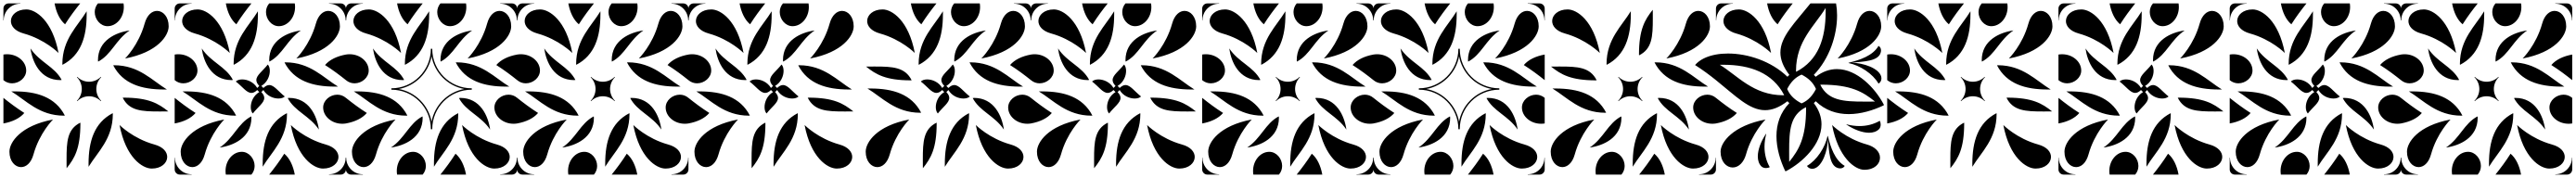

<svg xmlns="http://www.w3.org/2000/svg" viewBox="-20 -1020 15040 1040"><path d="M678.2 -289.5C714.2 -99.5 811.6 -35.1 866.2 -35.1C922.5 -35.1 956.4 -68.1 956.4 -103C956.4 -131.5 933.8 -161.3 882.2 -175.5C756.5 -210.2 678.2 -289.5 678.2 -289.5ZM641.2 -638.3C697.4 -529.7 806.6 -497.5 935.4 -497.1C942.1 -497.1 947.8 -497.1 954.5 -497.2C868.5 -549.4 791.7 -638.5 647.1 -638.8ZM696.6 -449C734.5 -372.4 807.8 -368.7 910.6 -368.7C921.3 -368.7 932.4 -368.8 943.7 -368.8C950.1 -368.8 956.4 -368.8 962.9 -369C904.5 -415.9 847 -449.2 702.4 -449.5ZM497.1 -64.6C497.1 -57.9 497.1 -52.2 497.2 -45.5C549.4 -131.5 638.5 -208.3 638.8 -352.9L638.3 -358.8C529.7 -302.6 497.5 -193.4 497.1 -64.6ZM368.7 -89.4C368.7 -78.7 368.8 -67.6 368.8 -56.3C368.8 -49.9 368.8 -43.6 369 -37.1C415.9 -95.5 449.2 -153 449.5 -297.6L449 -303.4C372.4 -265.5 368.7 -192.2 368.7 -89.4ZM552 -668 553 -660C631 -700.8 656 -788 737 -842C658 -831 552 -785 552 -668ZM533.2 -949.5C533.2 -907.3 566.2 -867 608 -867C660 -867 703 -917.4 703 -978.5C703 -985.6 702.5 -992.7 701.3 -1000H551.8C538.8 -984.7 533.2 -966.9 533.2 -949.5ZM344.2 -647.1 344.7 -641.2C453.3 -697.4 486 -806 486 -935V-954C434 -868 344.5 -791.7 344.2 -647.1ZM298.7 -1000C308.2 -947.8 328.7 -904.5 360 -878C388.6 -923.3 418.9 -963.4 448.2 -1000ZM158 -737C169 -658 215 -552 332 -552L340 -553C299.2 -631 212 -656 158 -737ZM0 -551.8C15.4 -538.8 33.1 -533.2 50.5 -533.2C92.7 -533.2 133 -566.2 133 -608C133 -660 82.6 -703.1 21.5 -703.1C14.4 -703.1 7.3 -702.5 0 -701.3ZM46 -486C132 -434 208.3 -344.5 352.9 -344.2L358.8 -344.7C302.6 -453.3 194 -486 65 -486ZM0 -298.7C52.2 -308.2 95.5 -328.7 122 -360C76.7 -388.7 36.6 -418.9 0 -448.2ZM43.6 -897C43.6 -868.5 66.2 -838.7 117.8 -824.5C243.4 -789.8 321.8 -710.5 321.8 -710.5C285.8 -900.5 188.4 -964.9 133.8 -964.9C77.5 -964.9 43.6 -931.9 43.6 -897ZM0 -901.3H1.5C1.5 -954.9 45.1 -998.5 98.8 -998.5V-1000H30C13.4 -1000 0 -986.6 0 -970ZM429.1 -431.2 431.2 -429.1C450.2 -448.1 475.1 -457.6 500 -457.6C524.9 -457.6 549.8 -448.1 568.8 -429.1L570.9 -431.2C551.9 -450.2 542.4 -475.1 542.4 -500C542.4 -524.9 551.9 -549.8 570.9 -568.8L568.8 -570.9C549.8 -551.9 524.9 -542.4 500 -542.4C475.1 -542.4 450.2 -551.9 431.2 -570.9L429.1 -568.8C448.1 -549.8 457.6 -524.9 457.6 -500C457.6 -475.1 448.1 -450.2 429.1 -431.2ZM710.5 -678.2C900.5 -714.2 964.9 -811.6 964.9 -866.2C964.9 -922.5 931.9 -956.4 897 -956.4C868.5 -956.4 838.7 -933.7 824.5 -882.2C789.8 -756.5 710.5 -678.2 710.5 -678.2ZM35.1 -133.8C35.1 -77.5 68.1 -43.6 103 -43.6C131.5 -43.6 161.3 -66.2 175.5 -117.7C210.2 -243.4 289.5 -321.7 289.5 -321.7C99.5 -285.7 35.1 -188.4 35.1 -133.8Z M1357 -543.6C1395.6 -514.2 1419.5 -477.1 1448.1 -477.1C1458.5 -477.1 1469.5 -482 1482 -494L1494 -482C1459.4 -461.7 1444.4 -424.1 1444.4 -394.2C1444.4 -378.4 1448.6 -364.8 1456.3 -357C1486.4 -395.5 1523.1 -419.4 1523.1 -447.8C1523.1 -458.3 1518.1 -469.4 1506 -482L1518 -494C1538.3 -459.4 1575.9 -444.4 1605.8 -444.4C1621.6 -444.4 1635.2 -448.6 1643 -456.3C1604.5 -486.4 1580.6 -523.1 1552.2 -523.1C1541.7 -523.1 1530.7 -518.1 1518 -506L1506 -518C1540.6 -538.3 1555.6 -575.9 1555.6 -605.8C1555.6 -621.6 1551.4 -635.2 1543.7 -643C1513.6 -604.5 1476.9 -580.6 1476.9 -552.2C1476.9 -541.7 1481.9 -530.7 1494 -518L1482 -506C1461.7 -540.6 1424.1 -556 1394.2 -556C1378.4 -556 1364.8 -551.7 1357 -543.6ZM1263 -158C1342 -169 1448 -215 1448 -332L1447 -340C1369 -299.2 1344 -212 1263 -158ZM1297 -21.5C1297 -14.5 1297.5 -7.3 1298.7 0H1448.2C1461.2 -15.4 1466.8 -33.1 1466.8 -50.5C1466.8 -92.7 1433.8 -133 1392 -133C1340 -133 1297 -82.6 1297 -21.5ZM1514 -46C1566 -132 1655.5 -208.3 1655.8 -352.9L1655.3 -358.8C1546.7 -302.6 1514 -194 1514 -65ZM1551.8 0H1701.3C1691.8 -52.2 1671.3 -95.5 1640 -122C1611.3 -76.7 1581.1 -36.6 1551.8 0ZM1552 -668 1553 -660C1631 -700.8 1656 -788 1737 -842C1658 -831 1552 -785 1552 -668ZM1533.2 -949.5C1533.2 -907.3 1566.2 -867 1608 -867C1660 -867 1703 -917.4 1703 -978.5C1703 -985.6 1702.5 -992.7 1701.3 -1000H1551.8C1538.8 -984.7 1533.2 -966.9 1533.2 -949.5ZM1344.2 -647.1 1344.7 -641.2C1453.3 -697.4 1486 -806 1486 -935V-954C1434 -868 1344.5 -791.7 1344.2 -647.1ZM1298.7 -1000C1308.2 -947.8 1328.7 -904.5 1360 -878C1388.6 -923.3 1418.9 -963.4 1448.2 -1000ZM1660 -447C1700.8 -369 1788 -344 1842 -263C1831 -342 1785 -448 1668 -448ZM1867 -392C1867 -340 1917.4 -297 1978.5 -297C1985.6 -297 1992.7 -297.5 2000 -298.7V-448.2C1984.7 -461.2 1966.9 -466.8 1949.5 -466.8C1907.3 -466.8 1867 -433.8 1867 -392ZM1641.2 -655.3C1697.4 -546.7 1806 -514 1935 -514H1954C1868 -566 1791.7 -655.5 1647.1 -655.8ZM1878 -640C1923.3 -611.3 1963.4 -581.1 2000 -551.8V-701.3C1947.8 -691.8 1904.5 -671.3 1878 -640ZM1158 -737C1169 -658 1215 -552 1332 -552L1340 -553C1299.2 -631 1212 -656 1158 -737ZM1000 -551.8C1015.4 -538.8 1033.1 -533.2 1050.5 -533.2C1092.7 -533.2 1133 -566.2 1133 -608C1133 -660 1082.6 -703.1 1021.5 -703.1C1014.4 -703.1 1007.3 -702.5 1000 -701.3ZM1046 -486C1132 -434 1208.3 -344.5 1352.9 -344.2L1358.8 -344.7C1302.6 -453.3 1194 -486 1065 -486ZM1000 -298.7C1052.2 -308.2 1095.5 -328.7 1122 -360C1076.7 -388.7 1036.6 -418.9 1000 -448.2ZM1678.2 -289.5C1714.2 -99.5 1811.6 -35.1 1866.2 -35.1C1922.5 -35.1 1956.4 -68.1 1956.4 -103C1956.4 -131.5 1933.8 -161.3 1882.2 -175.5C1756.5 -210.2 1678.2 -289.5 1678.2 -289.5ZM1901.2 0H1970C1986.6 0 2000 -13.4 2000 -30V-98.8H1998.5C1998.5 -45.1 1954.9 -1.5 1901.2 -1.5ZM1710.5 -678.3C1900.5 -714.3 1964.9 -811.6 1964.9 -866.2C1964.9 -922.5 1931.9 -956.4 1897 -956.4C1868.5 -956.4 1838.7 -933.8 1824.5 -882.3C1789.8 -756.6 1710.5 -678.3 1710.5 -678.3ZM1901.2 -998.5C1954.9 -998.5 1998.5 -954.9 1998.5 -901.3H2000V-970C2000 -986.6 1986.6 -1000 1970 -1000H1901.2ZM1043.6 -897C1043.6 -868.5 1066.2 -838.7 1117.8 -824.5C1243.4 -789.8 1321.8 -710.5 1321.8 -710.5C1285.8 -900.5 1188.4 -964.9 1133.8 -964.9C1077.5 -964.9 1043.6 -931.9 1043.6 -897ZM1000 -901.3H1001.5C1001.5 -954.9 1045.1 -998.5 1098.8 -998.5V-1000H1030C1013.4 -1000 1000 -986.6 1000 -970ZM1035.1 -133.8C1035.1 -77.5 1068.1 -43.6 1103 -43.6C1131.5 -43.6 1161.3 -66.3 1175.5 -117.8C1210.2 -243.5 1289.5 -321.8 1289.5 -321.8C1099.5 -285.8 1035.1 -188.4 1035.1 -133.8ZM1000 -30C1000 -13.4 1013.4 0 1030 0H1098.8V-1.5C1045.1 -1.5 1001.5 -45.1 1001.5 -98.8H1000Z M2263 -158C2342 -169 2448 -215 2448 -332L2447 -340C2369 -299.2 2344 -212 2263 -158ZM2297 -21.5C2297 -14.5 2297.5 -7.3 2298.7 0H2448.2C2461.2 -15.4 2466.8 -33.1 2466.8 -50.5C2466.8 -92.7 2433.8 -133 2392 -133C2340 -133 2297 -82.6 2297 -21.5ZM2514 -46C2566 -132 2655.5 -208.3 2655.8 -352.9L2655.3 -358.8C2546.7 -302.6 2514 -194 2514 -65ZM2551.8 0H2701.3C2691.8 -52.2 2671.3 -95.5 2640 -122C2611.3 -76.7 2581.1 -36.6 2551.8 0ZM2552 -668 2553 -660C2631 -700.8 2656 -788 2737 -842C2658 -831 2552 -785 2552 -668ZM2533.2 -949.5C2533.2 -907.3 2566.2 -867 2608 -867C2660 -867 2703 -917.4 2703 -978.5C2703 -985.6 2702.5 -992.7 2701.3 -1000H2551.8C2538.8 -984.7 2533.2 -966.9 2533.2 -949.5ZM2344.2 -647.1 2344.7 -641.2C2453.3 -697.4 2486 -806 2486 -935V-954C2434 -868 2344.5 -791.7 2344.2 -647.1ZM2298.7 -1000C2308.2 -947.8 2328.7 -904.5 2360 -878C2388.6 -923.3 2418.9 -963.4 2448.2 -1000ZM2660 -447C2700.8 -369 2788 -344 2842 -263C2831 -342 2785 -448 2668 -448ZM2867 -392C2867 -340 2917.4 -297 2978.5 -297C2985.6 -297 2992.7 -297.5 3000 -298.7V-448.2C2984.7 -461.2 2966.9 -466.8 2949.5 -466.8C2907.3 -466.8 2867 -433.8 2867 -392ZM2641.2 -655.3C2697.4 -546.7 2806 -514 2935 -514H2954C2868 -566 2791.7 -655.5 2647.1 -655.8ZM2878 -640C2923.3 -611.3 2963.4 -581.1 3000 -551.8V-701.3C2947.8 -691.8 2904.5 -671.3 2878 -640ZM2158 -737C2169 -658 2215 -552 2332 -552L2340 -553C2299.2 -631 2212 -656 2158 -737ZM2000 -551.8C2015.4 -538.8 2033.1 -533.2 2050.5 -533.2C2092.7 -533.2 2133 -566.2 2133 -608C2133 -660 2082.6 -703.1 2021.5 -703.1C2014.4 -703.1 2007.3 -702.5 2000 -701.3ZM2046 -486C2132 -434 2208.3 -344.5 2352.9 -344.2L2358.8 -344.7C2302.6 -453.3 2194 -486 2065 -486ZM2000 -298.7C2052.2 -308.2 2095.5 -328.7 2122 -360C2076.7 -388.7 2036.6 -418.9 2000 -448.2ZM2678.2 -289.5C2714.2 -99.5 2811.6 -35.1 2866.2 -35.1C2922.5 -35.1 2956.4 -68.1 2956.4 -103C2956.4 -131.5 2933.8 -161.3 2882.2 -175.5C2756.5 -210.2 2678.2 -289.5 2678.2 -289.5ZM2901.2 0H2970C2986.6 0 3000 -13.4 3000 -30V-98.8H2998.5C2998.5 -45.1 2954.9 -1.5 2901.2 -1.5ZM2710.5 -678.3C2900.5 -714.3 2964.9 -811.6 2964.9 -866.2C2964.9 -922.5 2931.9 -956.4 2897 -956.4C2868.5 -956.4 2838.7 -933.8 2824.5 -882.3C2789.8 -756.6 2710.5 -678.3 2710.5 -678.3ZM2901.2 -998.5C2954.9 -998.5 2998.5 -954.9 2998.5 -901.3H3000V-970C3000 -986.6 2986.6 -1000 2970 -1000H2901.2ZM2043.6 -897C2043.6 -868.5 2066.2 -838.7 2117.8 -824.5C2243.4 -789.8 2321.8 -710.5 2321.8 -710.5C2285.8 -900.5 2188.4 -964.9 2133.8 -964.9C2077.5 -964.9 2043.6 -931.9 2043.6 -897ZM2000 -901.3H2001.5C2001.5 -954.9 2045.1 -998.5 2098.8 -998.5V-1000H2030C2013.4 -1000 2000 -986.6 2000 -970ZM2035.1 -133.8C2035.1 -77.5 2068.1 -43.6 2103 -43.6C2131.5 -43.6 2161.3 -66.3 2175.5 -117.8C2210.2 -243.5 2289.5 -321.8 2289.5 -321.8C2099.5 -285.8 2035.1 -188.4 2035.1 -133.8ZM2000 -30C2000 -13.4 2013.4 0 2030 0H2098.8V-1.5C2045.1 -1.5 2001.5 -45.1 2001.5 -98.8H2000ZM2265 -496C2393 -496 2496 -393 2496 -265H2504C2504 -393 2607 -496 2735 -496V-504C2607 -504 2504 -607 2504 -735H2496C2496 -607.5 2392.5 -504 2265 -504ZM2308.8 -500C2405.6 -518 2482 -594.4 2500 -691.2C2517.9 -594.3 2594.3 -517.9 2691.2 -500C2594.3 -482.1 2517.9 -405.7 2500 -308.8C2482.1 -405.7 2405.7 -482.1 2308.8 -500Z M3035.1 -133.8C3035.1 -77.5 3068.1 -43.6 3103 -43.6C3131.5 -43.6 3161.3 -66.3 3175.5 -117.8C3210.2 -243.5 3289.5 -321.8 3289.5 -321.8C3099.5 -285.8 3035.1 -188.4 3035.1 -133.8ZM3000 -30C3000 -13.4 3013.4 0 3030 0H3098.8V-1.5C3045.1 -1.5 3001.5 -45.1 3001.5 -98.8H3000ZM3043.6 -897C3043.6 -868.5 3066.2 -838.7 3117.8 -824.5C3243.4 -789.8 3321.8 -710.5 3321.8 -710.5C3285.8 -900.5 3188.4 -964.9 3133.8 -964.9C3077.5 -964.9 3043.6 -931.9 3043.6 -897ZM3000 -901.3H3001.5C3001.5 -954.9 3045.1 -998.5 3098.8 -998.5V-1000H3030C3013.4 -1000 3000 -986.6 3000 -970ZM3710.5 -678.3C3900.5 -714.3 3964.9 -811.6 3964.9 -866.2C3964.9 -922.5 3931.9 -956.4 3897 -956.4C3868.5 -956.4 3838.7 -933.8 3824.5 -882.3C3789.8 -756.6 3710.5 -678.3 3710.5 -678.3ZM3901.2 -998.5C3954.9 -998.5 3998.5 -954.9 3998.5 -901.3H4000V-970C4000 -986.6 3986.6 -1000 3970 -1000H3901.2ZM3678.2 -289.5C3714.2 -99.5 3811.6 -35.1 3866.2 -35.1C3922.5 -35.1 3956.4 -68.1 3956.4 -103C3956.4 -131.5 3933.8 -161.3 3882.2 -175.5C3756.5 -210.2 3678.2 -289.5 3678.2 -289.5ZM3901.2 0H3970C3986.6 0 4000 -13.4 4000 -30V-98.8H3998.5C3998.5 -45.1 3954.9 -1.5 3901.2 -1.5ZM3158 -737C3169 -658 3215 -552 3332 -552L3340 -553C3299.2 -631 3212 -656 3158 -737ZM3000 -551.8C3015.4 -538.8 3033.1 -533.2 3050.5 -533.2C3092.7 -533.2 3133 -566.2 3133 -608C3133 -660 3082.6 -703.1 3021.5 -703.1C3014.4 -703.1 3007.3 -702.5 3000 -701.3ZM3046 -486C3132 -434 3208.3 -344.5 3352.9 -344.2L3358.8 -344.7C3302.6 -453.3 3194 -486 3065 -486ZM3000 -298.7C3052.2 -308.2 3095.5 -328.7 3122 -360C3076.7 -388.7 3036.6 -418.9 3000 -448.2ZM3660 -447C3700.8 -369 3788 -344 3842 -263C3831 -342 3785 -448 3668 -448ZM3867 -392C3867 -340 3917.4 -297 3978.5 -297C3985.6 -297 3992.7 -297.5 4000 -298.7V-448.2C3984.7 -461.2 3966.9 -466.8 3949.5 -466.8C3907.3 -466.8 3867 -433.8 3867 -392ZM3641.2 -655.3C3697.4 -546.7 3806 -514 3935 -514H3954C3868 -566 3791.7 -655.5 3647.1 -655.8ZM3878 -640C3923.3 -611.4 3963.4 -581.1 4000 -551.8V-701.3C3947.8 -691.8 3904.5 -671.3 3878 -640ZM3552 -668 3553 -660C3631 -700.8 3656 -788 3737 -842C3658 -831 3552 -785 3552 -668ZM3533.2 -949.5C3533.2 -907.3 3566.2 -867 3608 -867C3660 -867 3703 -917.4 3703 -978.5C3703 -985.6 3702.5 -992.7 3701.3 -1000H3551.8C3538.8 -984.7 3533.2 -966.9 3533.2 -949.5ZM3344.2 -647.1 3344.7 -641.2C3453.3 -697.4 3486 -806 3486 -935V-954C3434 -868 3344.5 -791.7 3344.2 -647.1ZM3298.7 -1000C3308.2 -947.8 3328.7 -904.5 3360 -878C3388.6 -923.3 3418.9 -963.4 3448.2 -1000ZM3263 -158C3342 -169 3448 -215 3448 -332L3447 -340C3369 -299.2 3344 -212 3263 -158ZM3297 -21.5C3297 -14.5 3297.5 -7.3 3298.7 0H3448.2C3461.2 -15.4 3466.8 -33.1 3466.8 -50.5C3466.8 -92.7 3433.8 -133 3392 -133C3340 -133 3297 -82.6 3297 -21.5ZM3514 -46C3566 -132 3655.5 -208.3 3655.8 -352.9L3655.3 -358.8C3546.7 -302.6 3514 -194 3514 -65ZM3551.8 0H3701.3C3691.8 -52.2 3671.3 -95.5 3640 -122C3611.3 -76.7 3581.1 -36.6 3551.8 0ZM3429.1 -431.2 3431.2 -429.1C3450.2 -448.1 3475.1 -457.6 3500 -457.6C3524.9 -457.6 3549.8 -448.1 3568.8 -429.1L3570.9 -431.2C3551.9 -450.2 3542.4 -475.1 3542.4 -500C3542.4 -524.9 3551.9 -549.8 3570.9 -568.8L3568.8 -570.9C3549.8 -551.9 3524.9 -542.4 3500 -542.4C3475.1 -542.4 3450.2 -551.9 3431.2 -570.9L3429.1 -568.8C3448.1 -549.8 3457.6 -524.9 3457.6 -500C3457.6 -475.1 3448.1 -450.2 3429.1 -431.2Z M4035.1 -133.8C4035.1 -77.5 4068.1 -43.6 4103 -43.6C4131.5 -43.6 4161.3 -66.3 4175.5 -117.8C4210.2 -243.5 4289.5 -321.8 4289.5 -321.8C4099.5 -285.8 4035.1 -188.4 4035.1 -133.8ZM4710.5 -678.3C4900.5 -714.3 4964.9 -811.6 4964.9 -866.2C4964.9 -922.5 4931.9 -956.4 4897 -956.4C4868.5 -956.4 4838.7 -933.8 4824.5 -882.3C4789.8 -756.6 4710.5 -678.3 4710.5 -678.3ZM4357 -543.6C4395.6 -514.2 4419.5 -477.1 4448.1 -477.1C4458.5 -477.1 4469.5 -482 4482 -494L4494 -482C4459.4 -461.7 4444.4 -424.1 4444.4 -394.2C4444.4 -378.4 4448.6 -364.8 4456.3 -357C4486.4 -395.5 4523.1 -419.4 4523.1 -447.8C4523.1 -458.3 4518.1 -469.4 4506 -482L4518 -494C4538.3 -459.4 4575.9 -444.4 4605.8 -444.4C4621.6 -444.4 4635.2 -448.6 4643 -456.3C4604.6 -486.4 4580.6 -523.1 4552.2 -523.1C4541.7 -523.1 4530.7 -518.1 4518 -506L4506 -518C4540.6 -538.3 4555.6 -575.9 4555.6 -605.8C4555.6 -621.6 4551.4 -635.2 4543.7 -643C4513.6 -604.6 4476.9 -580.6 4476.9 -552.2C4476.9 -541.7 4481.9 -530.7 4494 -518L4482 -506C4461.7 -540.6 4424.1 -556 4394.3 -556C4378.4 -556 4364.8 -551.7 4357 -543.6ZM4043.6 -897C4043.6 -868.5 4066.3 -838.7 4117.8 -824.5C4243.5 -789.8 4321.8 -710.5 4321.8 -710.5C4285.8 -900.5 4188.4 -964.9 4133.8 -964.9C4077.5 -964.9 4043.6 -931.9 4043.6 -897ZM4000 -901.3H4001.5C4001.5 -954.9 4045.1 -998.5 4098.8 -998.5V-1000H4030C4013.4 -1000 4000 -986.6 4000 -970ZM4158 -737C4169 -658 4215 -552 4332 -552L4340 -553C4299.2 -631 4212 -656 4158 -737ZM4000 -551.8C4015.4 -538.8 4033.1 -533.2 4050.5 -533.2C4092.7 -533.2 4133 -566.2 4133 -608C4133 -660 4082.6 -703.1 4021.5 -703.1C4014.5 -703.1 4007.3 -702.5 4000 -701.3ZM4046 -486C4132 -434 4208.3 -344.5 4352.9 -344.2L4358.8 -344.7C4302.6 -453.3 4194 -486 4065 -486ZM4000 -298.7C4052.2 -308.2 4095.5 -328.7 4122 -360C4076.7 -388.7 4036.6 -418.9 4000 -448.2ZM4552 -668 4553 -660C4631 -700.8 4656 -788 4737 -842C4658 -831 4552 -785 4552 -668ZM4533.2 -949.5C4533.2 -907.3 4566.2 -867 4608 -867C4660 -867 4703.1 -917.4 4703.1 -978.5C4703.1 -985.6 4702.5 -992.7 4701.3 -1000H4551.8C4538.8 -984.7 4533.2 -966.9 4533.2 -949.5ZM4344.2 -647.1 4344.7 -641.2C4453.3 -697.4 4486 -806 4486 -935V-954C4434 -868 4344.5 -791.7 4344.2 -647.1ZM4298.7 -1000C4308.2 -947.8 4328.7 -904.5 4360 -878C4388.7 -923.3 4418.9 -963.4 4448.2 -1000ZM4497.1 -64.6C4497.1 -57.9 4497.1 -52.2 4497.2 -45.5C4549.4 -131.5 4638.5 -208.3 4638.8 -352.9L4638.3 -358.8C4529.7 -302.6 4497.5 -193.4 4497.1 -64.6ZM4368.7 -89.4C4368.7 -78.7 4368.8 -67.6 4368.8 -56.3C4368.8 -49.9 4368.8 -43.6 4369 -37.1C4415.9 -95.5 4449.2 -153 4449.5 -297.6L4449 -303.4C4372.4 -265.5 4368.7 -192.2 4368.7 -89.4ZM4641.2 -638.3C4697.4 -529.7 4806.6 -497.5 4935.4 -497.1C4942.1 -497.1 4947.8 -497.1 4954.5 -497.2C4868.5 -549.4 4791.7 -638.5 4647.1 -638.8ZM4696.6 -449C4734.6 -372.4 4807.8 -368.7 4910.6 -368.7C4921.3 -368.7 4932.4 -368.8 4943.7 -368.8C4950.1 -368.8 4956.4 -368.8 4962.9 -369C4904.5 -415.9 4847 -449.2 4702.4 -449.5ZM4678.3 -289.5C4714.3 -99.5 4811.6 -35.1 4866.2 -35.1C4922.5 -35.1 4956.4 -68.1 4956.4 -103C4956.4 -131.5 4933.8 -161.3 4882.3 -175.5C4756.6 -210.2 4678.3 -289.5 4678.3 -289.5Z M5043.6 -897C5043.6 -868.5 5066.2 -838.7 5117.8 -824.5C5243.4 -789.8 5321.8 -710.5 5321.8 -710.5C5285.8 -900.5 5188.4 -964.9 5133.8 -964.9C5077.5 -964.9 5043.6 -931.9 5043.6 -897ZM5678.2 -289.5C5714.2 -99.5 5811.6 -35.1 5866.2 -35.1C5922.5 -35.1 5956.4 -68.1 5956.4 -103C5956.4 -131.5 5933.8 -161.3 5882.2 -175.5C5756.5 -210.2 5678.2 -289.5 5678.2 -289.5ZM5357 -543.6C5395.6 -514.2 5419.5 -477.1 5448.1 -477.1C5458.5 -477.1 5469.5 -482 5482 -494L5494 -482C5459.4 -461.7 5444.4 -424.1 5444.4 -394.2C5444.4 -378.4 5448.6 -364.8 5456.3 -357C5486.4 -395.5 5523.1 -419.4 5523.1 -447.8C5523.1 -458.3 5518.1 -469.4 5506 -482L5518 -494C5538.3 -459.4 5575.9 -444.4 5605.8 -444.4C5621.6 -444.4 5635.2 -448.6 5643 -456.3C5604.5 -486.4 5580.6 -523.1 5552.2 -523.1C5541.7 -523.1 5530.7 -518.1 5518 -506L5506 -518C5540.6 -538.3 5555.6 -575.9 5555.6 -605.8C5555.6 -621.6 5551.4 -635.2 5543.7 -643C5513.6 -604.6 5476.9 -580.6 5476.9 -552.2C5476.9 -541.7 5481.9 -530.7 5494 -518L5482 -506C5461.7 -540.6 5424.1 -556 5394.2 -556C5378.4 -556 5364.8 -551.7 5357 -543.6ZM5710.5 -678.3C5900.5 -714.3 5964.9 -811.6 5964.9 -866.2C5964.9 -922.5 5931.9 -956.4 5897 -956.4C5868.5 -956.4 5838.7 -933.8 5824.5 -882.3C5789.8 -756.6 5710.5 -678.3 5710.5 -678.3ZM5901.2 -998.5C5954.9 -998.5 5998.5 -954.9 5998.5 -901.3H6000V-970C6000 -986.6 5986.6 -1000 5970 -1000H5901.2ZM5660 -447C5700.8 -369 5788 -344 5842 -263C5831 -342 5785 -448 5668 -448ZM5867 -392C5867 -340 5917.4 -297 5978.5 -297C5985.6 -297 5992.7 -297.5 6000 -298.7V-448.2C5984.7 -461.2 5966.9 -466.8 5949.5 -466.8C5907.3 -466.8 5867 -433.8 5867 -392ZM5641.2 -655.3C5697.4 -546.7 5806 -514 5935 -514H5954C5868 -566 5791.7 -655.5 5647.1 -655.8ZM5878 -640C5923.3 -611.4 5963.4 -581.1 6000 -551.8V-701.3C5947.8 -691.8 5904.5 -671.3 5878 -640ZM5552 -668 5553 -660C5631 -700.8 5656 -788 5737 -842C5658 -831 5552 -785 5552 -668ZM5533.2 -949.5C5533.2 -907.3 5566.2 -867 5608 -867C5660 -867 5703 -917.4 5703 -978.5C5703 -985.6 5702.5 -992.7 5701.3 -1000H5551.8C5538.8 -984.7 5533.2 -966.9 5533.2 -949.5ZM5344.2 -647.1 5344.7 -641.2C5453.3 -697.4 5486 -806 5486 -935V-954C5434 -868 5344.5 -791.7 5344.2 -647.1ZM5298.7 -1000C5308.2 -947.8 5328.7 -904.5 5360 -878C5388.6 -923.3 5418.9 -963.4 5448.2 -1000ZM5497.1 -64.6C5497.1 -57.9 5497.1 -52.2 5497.2 -45.5C5549.4 -131.5 5638.5 -208.3 5638.8 -352.9L5638.3 -358.8C5529.7 -302.6 5497.5 -193.4 5497.1 -64.6ZM5368.7 -89.4C5368.7 -78.7 5368.8 -67.6 5368.8 -56.3C5368.8 -49.9 5368.8 -43.6 5369 -37.1C5415.9 -95.5 5449.2 -153 5449.5 -297.6L5449 -303.4C5372.4 -265.5 5368.7 -192.2 5368.7 -89.4ZM5045.5 -502.8C5131.5 -450.6 5208.3 -361.5 5352.9 -361.2L5358.8 -361.7C5302.6 -470.3 5193.4 -502.5 5064.6 -502.9C5057.9 -502.9 5052.2 -502.9 5045.5 -502.8ZM5037.1 -631.1C5095.5 -584.1 5153 -550.8 5297.6 -550.5L5303.4 -551C5265.5 -627.6 5192.2 -631.3 5089.4 -631.3C5078.7 -631.3 5067.6 -631.2 5056.3 -631.2C5049.9 -631.2 5043.6 -631.2 5037.1 -631.1ZM5035.1 -133.8C5035.1 -77.5 5068.1 -43.6 5103 -43.6C5131.5 -43.6 5161.3 -66.3 5175.5 -117.8C5210.2 -243.5 5289.5 -321.8 5289.5 -321.8C5099.5 -285.8 5035.1 -188.4 5035.1 -133.8Z M6035.1 -133.8C6035.1 -77.5 6068.1 -43.6 6103 -43.6C6131.5 -43.6 6161.3 -66.3 6175.5 -117.8C6210.2 -243.5 6289.5 -321.8 6289.5 -321.8C6099.5 -285.8 6035.1 -188.4 6035.1 -133.8ZM6710.5 -678.3C6900.5 -714.3 6964.9 -811.6 6964.9 -866.2C6964.9 -922.5 6931.9 -956.4 6897 -956.4C6868.5 -956.4 6838.7 -933.8 6824.5 -882.3C6789.8 -756.6 6710.5 -678.3 6710.5 -678.3ZM6357 -543.6C6395.6 -514.2 6419.5 -477.1 6448.1 -477.1C6458.5 -477.1 6469.5 -482 6482 -494L6494 -482C6459.4 -461.7 6444.4 -424.1 6444.4 -394.2C6444.4 -378.4 6448.6 -364.8 6456.3 -357C6486.4 -395.5 6523.1 -419.4 6523.1 -447.8C6523.1 -458.3 6518.1 -469.4 6506 -482L6518 -494C6538.3 -459.4 6575.9 -444.4 6605.8 -444.4C6621.6 -444.4 6635.2 -448.6 6643 -456.3C6604.6 -486.4 6580.6 -523.1 6552.2 -523.1C6541.7 -523.1 6530.7 -518.1 6518 -506L6506 -518C6540.6 -538.3 6555.6 -575.9 6555.6 -605.8C6555.6 -621.6 6551.4 -635.2 6543.7 -643C6513.6 -604.6 6476.9 -580.6 6476.9 -552.2C6476.9 -541.7 6481.9 -530.7 6494 -518L6482 -506C6461.7 -540.6 6424.1 -556 6394.3 -556C6378.4 -556 6364.8 -551.7 6357 -543.6ZM6043.6 -897C6043.6 -868.5 6066.3 -838.7 6117.8 -824.5C6243.5 -789.8 6321.8 -710.5 6321.8 -710.5C6285.8 -900.5 6188.4 -964.9 6133.8 -964.9C6077.5 -964.9 6043.6 -931.9 6043.6 -897ZM6000 -901.3H6001.5C6001.5 -954.9 6045.1 -998.5 6098.8 -998.5V-1000H6030C6013.4 -1000 6000 -986.6 6000 -970ZM6158 -737C6169 -658 6215 -552 6332 -552L6340 -553C6299.2 -631 6212 -656 6158 -737ZM6000 -551.8C6015.4 -538.8 6033.1 -533.2 6050.5 -533.2C6092.7 -533.2 6133 -566.2 6133 -608C6133 -660 6082.6 -703.1 6021.5 -703.1C6014.5 -703.1 6007.3 -702.5 6000 -701.3ZM6046 -486C6132 -434 6208.3 -344.5 6352.9 -344.2L6358.8 -344.7C6302.6 -453.3 6194 -486 6065 -486ZM6000 -298.7C6052.2 -308.2 6095.5 -328.7 6122 -360C6076.7 -388.7 6036.6 -418.9 6000 -448.2ZM6552 -668 6553 -660C6631 -700.8 6656 -788 6737 -842C6658 -831 6552 -785 6552 -668ZM6533.2 -949.5C6533.2 -907.3 6566.2 -867 6608 -867C6660 -867 6703.1 -917.4 6703.1 -978.5C6703.1 -985.6 6702.5 -992.7 6701.3 -1000H6551.8C6538.8 -984.7 6533.2 -966.9 6533.2 -949.5ZM6344.2 -647.1 6344.7 -641.2C6453.3 -697.4 6486 -806 6486 -935V-954C6434 -868 6344.5 -791.7 6344.2 -647.1ZM6298.7 -1000C6308.2 -947.8 6328.7 -904.5 6360 -878C6388.7 -923.3 6418.9 -963.4 6448.2 -1000ZM6497.1 -64.6C6497.1 -57.9 6497.1 -52.2 6497.2 -45.5C6549.4 -131.5 6638.5 -208.3 6638.8 -352.9L6638.3 -358.8C6529.7 -302.6 6497.5 -193.4 6497.1 -64.6ZM6368.7 -89.4C6368.7 -78.7 6368.8 -67.6 6368.8 -56.3C6368.8 -49.9 6368.8 -43.6 6369 -37.1C6415.9 -95.5 6449.2 -153 6449.5 -297.6L6449 -303.4C6372.4 -265.5 6368.7 -192.2 6368.7 -89.4ZM6641.2 -638.3C6697.4 -529.7 6806.6 -497.5 6935.4 -497.1C6942.1 -497.1 6947.8 -497.1 6954.5 -497.2C6868.5 -549.4 6791.7 -638.5 6647.1 -638.8ZM6696.6 -449C6734.6 -372.4 6807.8 -368.7 6910.6 -368.7C6921.3 -368.7 6932.4 -368.8 6943.7 -368.8C6950.1 -368.8 6956.4 -368.8 6962.9 -369C6904.5 -415.9 6847 -449.2 6702.4 -449.5ZM6678.3 -289.5C6714.3 -99.5 6811.6 -35.1 6866.2 -35.1C6922.5 -35.1 6956.4 -68.1 6956.4 -103C6956.4 -131.5 6933.8 -161.3 6882.3 -175.5C6756.6 -210.2 6678.3 -289.5 6678.3 -289.5Z M7035.1 -133.8C7035.1 -77.5 7068.1 -43.6 7103 -43.6C7131.5 -43.6 7161.3 -66.3 7175.5 -117.8C7210.2 -243.5 7289.5 -321.8 7289.5 -321.8C7099.5 -285.8 7035.1 -188.4 7035.1 -133.8ZM7000 -30C7000 -13.4 7013.4 0 7030 0H7098.8V-1.5C7045.1 -1.5 7001.5 -45.1 7001.5 -98.8H7000ZM7043.6 -897C7043.6 -868.5 7066.2 -838.7 7117.8 -824.5C7243.4 -789.8 7321.8 -710.5 7321.8 -710.5C7285.8 -900.5 7188.4 -964.9 7133.8 -964.9C7077.5 -964.9 7043.6 -931.9 7043.6 -897ZM7000 -901.3H7001.5C7001.5 -954.9 7045.1 -998.5 7098.8 -998.5V-1000H7030C7013.4 -1000 7000 -986.6 7000 -970ZM7710.5 -678.3C7900.5 -714.3 7964.9 -811.6 7964.9 -866.2C7964.9 -922.5 7931.9 -956.4 7897 -956.4C7868.5 -956.4 7838.7 -933.8 7824.5 -882.3C7789.8 -756.6 7710.5 -678.3 7710.5 -678.3ZM7901.2 -998.5C7954.9 -998.5 7998.5 -954.9 7998.5 -901.3H8000V-970C8000 -986.6 7986.6 -1000 7970 -1000H7901.2ZM7678.2 -289.5C7714.2 -99.5 7811.6 -35.1 7866.2 -35.1C7922.5 -35.1 7956.4 -68.1 7956.4 -103C7956.4 -131.5 7933.8 -161.3 7882.2 -175.5C7756.5 -210.2 7678.2 -289.5 7678.2 -289.5ZM7901.2 0H7970C7986.6 0 8000 -13.4 8000 -30V-98.8H7998.5C7998.5 -45.1 7954.9 -1.5 7901.2 -1.5ZM7158 -737C7169 -658 7215 -552 7332 -552L7340 -553C7299.2 -631 7212 -656 7158 -737ZM7000 -551.8C7015.4 -538.8 7033.1 -533.2 7050.5 -533.2C7092.7 -533.2 7133 -566.2 7133 -608C7133 -660 7082.6 -703.1 7021.5 -703.1C7014.4 -703.1 7007.3 -702.5 7000 -701.3ZM7046 -486C7132 -434 7208.3 -344.5 7352.9 -344.2L7358.8 -344.7C7302.6 -453.3 7194 -486 7065 -486ZM7000 -298.7C7052.2 -308.2 7095.5 -328.7 7122 -360C7076.7 -388.7 7036.6 -418.9 7000 -448.2ZM7660 -447C7700.8 -369 7788 -344 7842 -263C7831 -342 7785 -448 7668 -448ZM7867 -392C7867 -340 7917.4 -297 7978.5 -297C7985.6 -297 7992.7 -297.5 8000 -298.7V-448.2C7984.7 -461.2 7966.9 -466.8 7949.5 -466.8C7907.3 -466.8 7867 -433.8 7867 -392ZM7641.2 -655.3C7697.4 -546.7 7806 -514 7935 -514H7954C7868 -566 7791.7 -655.5 7647.1 -655.8ZM7878 -640C7923.3 -611.4 7963.4 -581.1 8000 -551.8V-701.3C7947.8 -691.8 7904.5 -671.3 7878 -640ZM7552 -668 7553 -660C7631 -700.8 7656 -788 7737 -842C7658 -831 7552 -785 7552 -668ZM7533.2 -949.5C7533.2 -907.3 7566.2 -867 7608 -867C7660 -867 7703 -917.4 7703 -978.5C7703 -985.6 7702.5 -992.7 7701.3 -1000H7551.8C7538.8 -984.7 7533.2 -966.9 7533.2 -949.5ZM7344.2 -647.1 7344.7 -641.2C7453.3 -697.4 7486 -806 7486 -935V-954C7434 -868 7344.5 -791.7 7344.2 -647.1ZM7298.7 -1000C7308.2 -947.8 7328.7 -904.5 7360 -878C7388.6 -923.3 7418.9 -963.4 7448.2 -1000ZM7263 -158C7342 -169 7448 -215 7448 -332L7447 -340C7369 -299.2 7344 -212 7263 -158ZM7297 -21.5C7297 -14.5 7297.5 -7.3 7298.7 0H7448.2C7461.2 -15.4 7466.8 -33.1 7466.8 -50.5C7466.8 -92.7 7433.8 -133 7392 -133C7340 -133 7297 -82.6 7297 -21.5ZM7514 -46C7566 -132 7655.5 -208.3 7655.8 -352.9L7655.3 -358.8C7546.7 -302.6 7514 -194 7514 -65ZM7551.8 0H7701.3C7691.8 -52.2 7671.3 -95.5 7640 -122C7611.3 -76.7 7581.1 -36.6 7551.8 0ZM7429.1 -431.2 7431.2 -429.1C7450.2 -448.1 7475.1 -457.6 7500 -457.6C7524.9 -457.6 7549.8 -448.1 7568.8 -429.1L7570.9 -431.2C7551.9 -450.2 7542.4 -475.1 7542.4 -500C7542.4 -524.9 7551.9 -549.8 7570.9 -568.8L7568.8 -570.9C7549.8 -551.9 7524.9 -542.4 7500 -542.4C7475.1 -542.4 7450.2 -551.9 7431.2 -570.9L7429.1 -568.8C7448.1 -549.8 7457.6 -524.9 7457.6 -500C7457.6 -475.1 7448.1 -450.2 7429.1 -431.2Z M8263 -158C8342 -169 8448 -215 8448 -332L8447 -340C8369 -299.2 8344 -212 8263 -158ZM8297 -21.5C8297 -14.5 8297.5 -7.3 8298.7 0H8448.2C8461.2 -15.4 8466.8 -33.1 8466.8 -50.5C8466.8 -92.7 8433.8 -133 8392 -133C8340 -133 8297 -82.6 8297 -21.5ZM8514 -46C8566 -132 8655.5 -208.3 8655.8 -352.9L8655.3 -358.8C8546.7 -302.6 8514 -194 8514 -65ZM8551.8 0H8701.3C8691.8 -52.2 8671.3 -95.5 8640 -122C8611.3 -76.7 8581.1 -36.6 8551.8 0ZM8552 -668 8553 -660C8631 -700.8 8656 -788 8737 -842C8658 -831 8552 -785 8552 -668ZM8533.2 -949.5C8533.2 -907.3 8566.2 -867 8608 -867C8660 -867 8703 -917.4 8703 -978.5C8703 -985.6 8702.5 -992.7 8701.3 -1000H8551.8C8538.8 -984.7 8533.2 -966.9 8533.2 -949.5ZM8344.2 -647.1 8344.7 -641.2C8453.3 -697.4 8486 -806 8486 -935V-954C8434 -868 8344.5 -791.7 8344.2 -647.1ZM8298.7 -1000C8308.2 -947.8 8328.7 -904.5 8360 -878C8388.6 -923.3 8418.9 -963.4 8448.2 -1000ZM8660 -447C8700.8 -369 8788 -344 8842 -263C8831 -342 8785 -448 8668 -448ZM8867 -392C8867 -340 8917.4 -297 8978.5 -297C8985.6 -297 8992.7 -297.5 9000 -298.7V-448.2C8984.7 -461.2 8966.9 -466.8 8949.5 -466.8C8907.3 -466.8 8867 -433.8 8867 -392ZM8641.2 -655.3C8697.4 -546.7 8806 -514 8935 -514H8954C8868 -566 8791.7 -655.5 8647.1 -655.8ZM8878 -640C8923.3 -611.3 8963.4 -581.1 9000 -551.8V-701.3C8947.8 -691.8 8904.5 -671.3 8878 -640ZM8158 -737C8169 -658 8215 -552 8332 -552L8340 -553C8299.2 -631 8212 -656 8158 -737ZM8000 -551.8C8015.4 -538.8 8033.1 -533.2 8050.5 -533.2C8092.7 -533.2 8133 -566.2 8133 -608C8133 -660 8082.6 -703.1 8021.5 -703.1C8014.4 -703.1 8007.3 -702.5 8000 -701.3ZM8046 -486C8132 -434 8208.3 -344.5 8352.9 -344.2L8358.8 -344.7C8302.6 -453.3 8194 -486 8065 -486ZM8000 -298.7C8052.2 -308.2 8095.5 -328.7 8122 -360C8076.7 -388.7 8036.6 -418.9 8000 -448.2ZM8678.2 -289.5C8714.2 -99.5 8811.6 -35.1 8866.2 -35.1C8922.5 -35.1 8956.4 -68.1 8956.4 -103C8956.4 -131.5 8933.8 -161.3 8882.2 -175.5C8756.5 -210.2 8678.2 -289.5 8678.2 -289.5ZM8901.2 0H8970C8986.6 0 9000 -13.4 9000 -30V-98.8H8998.5C8998.5 -45.1 8954.9 -1.5 8901.2 -1.5ZM8710.5 -678.3C8900.5 -714.3 8964.9 -811.6 8964.9 -866.2C8964.9 -922.5 8931.9 -956.4 8897 -956.4C8868.5 -956.4 8838.7 -933.8 8824.5 -882.3C8789.8 -756.6 8710.5 -678.3 8710.5 -678.3ZM8901.2 -998.5C8954.9 -998.5 8998.5 -954.9 8998.5 -901.3H9000V-970C9000 -986.6 8986.6 -1000 8970 -1000H8901.2ZM8043.6 -897C8043.6 -868.5 8066.2 -838.7 8117.8 -824.5C8243.4 -789.8 8321.8 -710.5 8321.8 -710.5C8285.8 -900.5 8188.4 -964.9 8133.8 -964.9C8077.5 -964.9 8043.6 -931.9 8043.6 -897ZM8000 -901.3H8001.5C8001.5 -954.9 8045.1 -998.5 8098.8 -998.5V-1000H8030C8013.4 -1000 8000 -986.6 8000 -970ZM8035.1 -133.8C8035.1 -77.5 8068.1 -43.6 8103 -43.6C8131.5 -43.6 8161.3 -66.3 8175.5 -117.8C8210.2 -243.5 8289.5 -321.8 8289.5 -321.8C8099.5 -285.8 8035.1 -188.4 8035.1 -133.8ZM8000 -30C8000 -13.4 8013.4 0 8030 0H8098.8V-1.5C8045.1 -1.5 8001.5 -45.1 8001.5 -98.8H8000ZM8265 -496C8393 -496 8496 -393 8496 -265H8504C8504 -393 8607 -496 8735 -496V-504C8607 -504 8504 -607 8504 -735H8496C8496 -607.5 8392.5 -504 8265 -504ZM8308.8 -500C8405.6 -518 8482 -594.4 8500 -691.2C8517.9 -594.3 8594.3 -517.9 8691.2 -500C8594.3 -482.1 8517.9 -405.7 8500 -308.8C8482.1 -405.7 8405.7 -482.1 8308.8 -500Z M9361.2 -647.1 9361.7 -641.2C9470.3 -697.4 9502.5 -806.6 9502.9 -935.4C9502.9 -942.1 9502.9 -947.8 9502.8 -954.5C9450.6 -868.5 9361.5 -791.7 9361.2 -647.1ZM9550.5 -702.4 9551 -696.6C9627.6 -734.5 9631.3 -807.8 9631.3 -910.6C9631.3 -921.3 9631.2 -932.4 9631.2 -943.7C9631.2 -950.1 9631.2 -956.4 9631 -962.9C9584.1 -904.5 9550.8 -847 9550.5 -702.4ZM9045.5 -502.8C9131.5 -450.6 9208.3 -361.5 9352.9 -361.2L9358.8 -361.7C9302.6 -470.3 9193.4 -502.5 9064.6 -502.9C9057.9 -502.9 9052.2 -502.9 9045.5 -502.8ZM9037.1 -631C9095.5 -584.1 9153 -550.8 9297.6 -550.5L9303.4 -551C9265.5 -627.6 9192.2 -631.3 9089.4 -631.3C9078.7 -631.3 9067.6 -631.2 9056.3 -631.2C9049.9 -631.2 9043.6 -631.2 9037.1 -631ZM9043.6 -897C9043.6 -868.5 9066.2 -838.7 9117.8 -824.5C9243.4 -789.8 9321.8 -710.5 9321.8 -710.5C9285.8 -900.5 9188.4 -964.9 9133.8 -964.9C9077.5 -964.9 9043.6 -931.9 9043.6 -897ZM9678.2 -289.5C9714.2 -99.5 9811.6 -35.1 9866.2 -35.1C9922.5 -35.1 9956.4 -68.1 9956.4 -103C9956.4 -131.5 9933.8 -161.3 9882.2 -175.5C9756.5 -210.2 9678.2 -289.5 9678.2 -289.5ZM9901.2 0H9970C9986.6 0 10000 -13.4 10000 -30V-98.8H9998.5C9998.5 -45.1 9954.9 -1.5 9901.2 -1.5ZM9660 -447C9700.8 -369 9788 -344 9842 -263C9831 -342 9785 -448 9668 -448ZM9867 -392C9867 -340 9917.4 -297 9978.5 -297C9985.6 -297 9992.7 -297.5 10000 -298.7V-448.2C9984.7 -461.2 9966.9 -466.8 9949.5 -466.8C9907.3 -466.8 9867 -433.8 9867 -392ZM9641.2 -655.3C9697.4 -546.7 9806 -514 9935 -514H9954C9868 -566 9791.7 -655.5 9647.1 -655.8ZM9878 -640C9923.3 -611.4 9963.4 -581.1 10000 -551.8V-701.3C9947.8 -691.8 9904.5 -671.3 9878 -640ZM9035.1 -133.8C9035.1 -77.5 9068.1 -43.6 9103 -43.6C9131.5 -43.6 9161.3 -66.3 9175.5 -117.8C9210.2 -243.5 9289.5 -321.8 9289.5 -321.8C9099.5 -285.8 9035.1 -188.4 9035.1 -133.8ZM9710.5 -678.3C9900.5 -714.3 9964.9 -811.6 9964.9 -866.2C9964.9 -922.5 9931.9 -956.4 9897 -956.4C9868.5 -956.4 9838.7 -933.8 9824.5 -882.3C9789.8 -756.6 9710.5 -678.3 9710.5 -678.3ZM9263 -158C9342 -169 9448 -215 9448 -332L9447 -340C9369 -299.2 9344 -212 9263 -158ZM9297 -21.5C9297 -14.5 9297.5 -7.3 9298.7 0H9448.2C9461.2 -15.4 9466.8 -33.1 9466.8 -50.5C9466.8 -92.7 9433.8 -133 9392 -133C9340 -133 9297 -82.6 9297 -21.5ZM9514 -46C9566 -132 9655.5 -208.3 9655.8 -352.9L9655.3 -358.8C9546.7 -302.6 9514 -194 9514 -65ZM9551.8 0H9701.3C9691.8 -52.2 9671.3 -95.5 9640 -122C9611.4 -76.7 9581.1 -36.6 9551.8 0ZM9429.1 -431.2 9431.2 -429.1C9450.2 -448.1 9475.1 -457.6 9500 -457.6C9524.9 -457.6 9549.8 -448.1 9568.8 -429.1L9570.9 -431.2C9551.9 -450.2 9542.4 -475.1 9542.4 -500C9542.4 -524.9 9551.9 -549.8 9570.9 -568.8L9568.8 -570.9C9549.8 -551.9 9524.9 -542.4 9500 -542.4C9475.1 -542.4 9450.2 -551.9 9431.2 -570.9L9429.1 -568.8C9448.1 -549.8 9457.6 -524.9 9457.6 -500C9457.6 -475.1 9448.1 -450.2 9429.1 -431.2Z M10416.2 -499.5V-500.5C10435.1 -537.2 10460.6 -567.2 10499.5 -583.8H10500.5C10537.2 -564.9 10567.2 -539.4 10583.8 -500.5V-499.5C10564.9 -462.8 10539.4 -432.8 10500.5 -416.2H10499.5C10462.8 -435.1 10432.8 -460.6 10416.2 -499.5ZM10027 -134C10027 -74.9 10061.4 -41.4 10097.9 -41.4C10134.7 -41.4 10163.6 -74.7 10175.5 -117.8C10210.2 -243.4 10289.5 -321.8 10289.5 -321.8C10099.5 -285.8 10027 -189 10027 -134ZM10710.5 -678.2C10900.5 -714.2 10964.9 -811.6 10964.9 -866.2C10964.9 -922.5 10931.9 -956.4 10897 -956.4C10868.5 -956.4 10838.7 -933.8 10824.5 -882.2C10789.8 -756.5 10710.5 -678.2 10710.5 -678.2ZM10298.7 -1000C10308.2 -947.8 10328.7 -904.5 10360 -878C10388.6 -923.3 10418.9 -963.4 10448.2 -1000ZM10467.5 -607.5C10467.9 -781 10577.8 -870.3 10640.4 -973.4L10640.6 -950.5C10640.1 -795.9 10598.4 -668 10468.1 -600.5ZM10000 -298.7C10052.2 -308.2 10095.5 -328.7 10122 -360C10076.7 -388.6 10036.6 -418.9 10000 -448.2ZM10022.6 -641.4 10045.5 -641.6C10200.1 -641.1 10331 -594.4 10398.5 -464.1L10391.5 -463.5C10217.9 -463.9 10125.7 -578.8 10022.6 -641.4ZM10043.6 -897C10043.6 -862.6 10076.2 -835.9 10117.8 -824.5C10243.4 -789.8 10321.8 -710.5 10321.8 -710.5C10285.8 -900.5 10188.4 -964.9 10133.8 -964.9C10077.5 -964.9 10043.6 -931.9 10043.6 -897ZM10000 -901.2H10001.5C10001.5 -954.9 10045.1 -998.5 10098.8 -998.5V-1000H10030C10013.4 -1000 10000 -986.6 10000 -970ZM10678.2 -289.5C10714.2 -99.5 10811 -28 10866 -28C10926.3 -28 10957.9 -62.4 10957.9 -98.8C10957.9 -135.2 10924.9 -163.8 10882.2 -175.5C10756.5 -210.2 10678.2 -289.5 10678.2 -289.5ZM10609.2 -524.8 10616.2 -525.4C10789.8 -525 10858.7 -483 10928.7 -426.7C10921 -426.5 10913.4 -426.5 10905.8 -426.5C10892.2 -426.5 10878.9 -426.4 10866 -426.4C10742.7 -426.4 10654.8 -432.8 10609.2 -524.8ZM10761.8 -292.3C10804.8 -263.4 10853.7 -244.4 10893.9 -244.4C10917.3 -244.4 10937.7 -250.9 10952.4 -265.5C10958.7 -271.9 10961.9 -282.1 10961.9 -292.4C10961.9 -300.2 10960.1 -308 10956.5 -314.2C10920.2 -293.2 10879.5 -283.5 10837.9 -283.5C10812.8 -283.5 10787.3 -287 10762.2 -293.7ZM10427.4 -137C10427.4 -260.3 10433.8 -348.2 10525.8 -393.8L10526.3 -386.8C10526 -213.3 10484 -144.3 10427.7 -74.3C10427.5 -82 10427.5 -89.6 10427.5 -97.2C10427.5 -110.9 10427.4 -124.1 10427.4 -137ZM10244.4 -106.1C10244.4 -82.7 10250.9 -62.3 10265.5 -47.6C10271.9 -41.3 10282.1 -38.1 10292.4 -38.1C10300.1 -38.1 10308 -39.9 10314.2 -43.5C10293.2 -79.8 10283.5 -120.5 10283.5 -162.1C10283.5 -187.2 10287 -212.7 10293.7 -237.8L10292.3 -238.2C10263.4 -195.2 10244.4 -146.4 10244.4 -106.1ZM10000 -551.8C10114.6 -459.8 10194.4 -376.3 10287 -376.3C10326.9 -376.3 10369.1 -391.7 10417.5 -428.5L10428.5 -417.5C10373.9 -360.9 10353.3 -293.2 10353.3 -224.6C10353.3 -153.6 10375.4 -81.7 10404.7 -20H10409.2C10506.6 -71.2 10616.3 -176.7 10616.3 -293.5C10616.3 -334.1 10603.1 -376 10571.5 -417.5L10582.5 -428.5C10639.1 -373.9 10706.8 -353.3 10775.4 -353.3C10846.4 -353.3 10918.3 -375.4 10980 -404.7V-409.2C10928.8 -506.6 10823.3 -616.3 10706.5 -616.3C10665.9 -616.3 10624 -603.1 10582.5 -571.5L10571.5 -582.5C10663 -677.4 10707.3 -814.1 10707.3 -929.6C10707.3 -954.3 10705.3 -977.9 10701.3 -1000H10551.8C10459.8 -885.4 10376.3 -805.7 10376.3 -713C10376.3 -673.1 10391.7 -630.9 10428.5 -582.5L10417.5 -571.5C10322.6 -663 10185.9 -707.3 10070.4 -707.3C10045.8 -707.3 10022.1 -705.3 10000 -701.3ZM10774.2 -651.8C10841 -637.9 10915.7 -589.6 10949.3 -531.4C10960.6 -537.9 10966.3 -550.1 10966.3 -562.4C10966.3 -565.7 10965.9 -569.1 10965 -572.4C10951.7 -622.2 10859.1 -652.5 10792.4 -653.7C10865.5 -660.9 10948.5 -662.5 10962 -713C10963.2 -717.2 10963.8 -721.5 10963.8 -725.6C10963.8 -736.3 10959.6 -746 10949.3 -752C10915.7 -693.7 10839.4 -669.2 10774.6 -653.3ZM10531.4 -50.7C10537.9 -39.4 10550.1 -33.7 10562.3 -33.7C10565.7 -33.7 10569.1 -34.1 10572.4 -35C10622.2 -48.3 10652.5 -140.9 10653.7 -207.6C10660.9 -134.5 10662.5 -51.5 10713 -38C10717.2 -36.8 10721.5 -36.2 10725.6 -36.2C10736.3 -36.2 10746 -40.4 10752 -50.7C10693.7 -84.4 10669.2 -160.6 10653.3 -225.4L10651.8 -225.8C10637.9 -159 10589.6 -84.4 10531.4 -50.7Z M11678.2 -289.5C11714.2 -99.5 11811.6 -35.1 11866.2 -35.1C11922.5 -35.1 11956.4 -68.1 11956.4 -103C11956.4 -131.5 11933.8 -161.3 11882.2 -175.5C11756.5 -210.2 11678.2 -289.5 11678.2 -289.5ZM11641.2 -638.3C11697.4 -529.7 11806.6 -497.5 11935.4 -497.1C11942.1 -497.1 11947.8 -497.1 11954.5 -497.2C11868.5 -549.4 11791.7 -638.5 11647.1 -638.8ZM11696.6 -449C11734.5 -372.4 11807.8 -368.7 11910.6 -368.7C11921.3 -368.7 11932.4 -368.8 11943.7 -368.8C11950.1 -368.8 11956.4 -368.8 11962.9 -369C11904.5 -415.9 11847 -449.2 11702.4 -449.5ZM11497.1 -64.6C11497.1 -57.9 11497.1 -52.2 11497.2 -45.5C11549.4 -131.5 11638.5 -208.3 11638.8 -352.9L11638.3 -358.8C11529.7 -302.6 11497.5 -193.4 11497.1 -64.6ZM11368.7 -89.4C11368.7 -78.7 11368.8 -67.6 11368.8 -56.3C11368.8 -49.9 11368.8 -43.6 11369 -37.1C11415.9 -95.5 11449.2 -153 11449.5 -297.6L11449 -303.4C11372.4 -265.5 11368.7 -192.2 11368.7 -89.4ZM11552 -668 11553 -660C11631 -700.8 11656 -788 11737 -842C11658 -831 11552 -785 11552 -668ZM11533.2 -949.5C11533.2 -907.3 11566.2 -867 11608 -867C11660 -867 11703 -917.4 11703 -978.5C11703 -985.6 11702.5 -992.7 11701.3 -1000H11551.8C11538.8 -984.7 11533.2 -966.9 11533.2 -949.5ZM11344.2 -647.1 11344.7 -641.2C11453.3 -697.4 11486 -806 11486 -935V-954C11434 -868 11344.5 -791.7 11344.2 -647.1ZM11298.7 -1000C11308.2 -947.8 11328.7 -904.5 11360 -878C11388.6 -923.3 11418.9 -963.4 11448.2 -1000ZM11158 -737C11169 -658 11215 -552 11332 -552L11340 -553C11299.2 -631 11212 -656 11158 -737ZM11000 -551.8C11015.4 -538.8 11033.1 -533.2 11050.5 -533.2C11092.7 -533.2 11133 -566.2 11133 -608C11133 -660 11082.6 -703.1 11021.5 -703.1C11014.4 -703.1 11007.3 -702.5 11000 -701.3ZM11046 -486C11132 -434 11208.3 -344.5 11352.9 -344.2L11358.8 -344.7C11302.6 -453.3 11194 -486 11065 -486ZM11000 -298.7C11052.2 -308.2 11095.5 -328.7 11122 -360C11076.7 -388.7 11036.6 -418.9 11000 -448.2ZM11043.6 -897C11043.6 -868.5 11066.2 -838.7 11117.8 -824.5C11243.4 -789.8 11321.8 -710.5 11321.8 -710.5C11285.8 -900.5 11188.4 -964.9 11133.8 -964.9C11077.5 -964.9 11043.6 -931.9 11043.6 -897ZM11000 -901.3H11001.5C11001.5 -954.9 11045.1 -998.5 11098.8 -998.5V-1000H11030C11013.4 -1000 11000 -986.6 11000 -970ZM11429.1 -431.2 11431.2 -429.1C11450.2 -448.1 11475.1 -457.6 11500 -457.6C11524.9 -457.6 11549.8 -448.1 11568.8 -429.1L11570.9 -431.2C11551.9 -450.2 11542.4 -475.1 11542.4 -500C11542.4 -524.9 11551.9 -549.8 11570.9 -568.8L11568.8 -570.9C11549.8 -551.9 11524.9 -542.4 11500 -542.4C11475.1 -542.4 11450.2 -551.9 11431.2 -570.9L11429.1 -568.8C11448.1 -549.8 11457.6 -524.9 11457.6 -500C11457.6 -475.1 11448.1 -450.2 11429.1 -431.2ZM11710.5 -678.2C11900.5 -714.2 11964.9 -811.6 11964.9 -866.2C11964.9 -922.5 11931.9 -956.4 11897 -956.4C11868.5 -956.4 11838.7 -933.7 11824.5 -882.2C11789.8 -756.5 11710.5 -678.2 11710.5 -678.2ZM11035.1 -133.8C11035.1 -77.5 11068.1 -43.6 11103 -43.6C11131.5 -43.6 11161.3 -66.2 11175.5 -117.7C11210.2 -243.4 11289.5 -321.7 11289.5 -321.7C11099.5 -285.7 11035.1 -188.4 11035.1 -133.8Z M12710.5 -678.2C12900.5 -714.2 12964.9 -811.6 12964.9 -866.2C12964.9 -922.5 12931.9 -956.4 12897 -956.4C12868.5 -956.4 12838.7 -933.8 12824.5 -882.2C12789.8 -756.5 12710.5 -678.2 12710.5 -678.2ZM12357 -543.6C12395.6 -514.2 12419.5 -477.1 12448.1 -477.1C12458.5 -477.1 12469.5 -482 12482 -494L12494 -482C12459.4 -461.7 12444.4 -424.1 12444.4 -394.2C12444.4 -378.4 12448.6 -364.8 12456.3 -357C12486.4 -395.5 12523.1 -419.4 12523.1 -447.8C12523.1 -458.3 12518.1 -469.4 12506 -482L12518 -494C12538.3 -459.4 12575.9 -444.4 12605.8 -444.4C12621.6 -444.4 12635.2 -448.6 12643 -456.3C12604.5 -486.4 12580.6 -523.1 12552.2 -523.1C12541.7 -523.1 12530.7 -518.1 12518 -506L12506 -518C12540.6 -538.3 12555.6 -575.9 12555.6 -605.8C12555.6 -621.6 12551.4 -635.2 12543.7 -643C12513.6 -604.5 12476.9 -580.6 12476.9 -552.2C12476.9 -541.7 12481.9 -530.7 12494 -518L12482 -506C12461.7 -540.6 12424.1 -556 12394.2 -556C12378.4 -556 12364.8 -551.7 12357 -543.6ZM12035.1 -133.8C12035.1 -77.5 12068.1 -43.6 12103 -43.6C12131.5 -43.6 12161.3 -66.2 12175.5 -117.8C12210.2 -243.4 12289.5 -321.8 12289.5 -321.8C12099.5 -285.8 12035.1 -188.4 12035.1 -133.8ZM12000 -30C12000 -13.4 12013.4 0 12030 0H12098.8V-1.5C12045.1 -1.5 12001.5 -45.1 12001.5 -98.8H12000ZM12043.6 -897C12043.6 -868.5 12066.2 -838.7 12117.8 -824.5C12243.4 -789.8 12321.8 -710.5 12321.8 -710.5C12285.8 -900.5 12188.4 -964.9 12133.8 -964.9C12077.5 -964.9 12043.6 -931.9 12043.6 -897ZM12000 -901.2H12001.5C12001.5 -954.9 12045.1 -998.5 12098.8 -998.5V-1000H12030C12013.4 -1000 12000 -986.6 12000 -970ZM12158 -737C12169 -658 12215 -552 12332 -552L12340 -553C12299.2 -631 12212 -656 12158 -737ZM12000 -551.8C12015.4 -538.8 12033.1 -533.2 12050.5 -533.2C12092.7 -533.2 12133 -566.2 12133 -608C12133 -660 12082.6 -703 12021.5 -703C12014.4 -703 12007.3 -702.5 12000 -701.3ZM12046 -486C12132 -434 12208.3 -344.5 12352.9 -344.2L12358.8 -344.7C12302.6 -453.3 12194 -486 12065 -486ZM12000 -298.7C12052.2 -308.2 12095.5 -328.7 12122 -360C12076.7 -388.6 12036.6 -418.9 12000 -448.2ZM12552 -668 12553 -660C12631 -700.8 12656 -788 12737 -842C12658 -831 12552 -785 12552 -668ZM12533.2 -949.5C12533.2 -907.3 12566.2 -867 12608 -867C12660 -867 12703 -917.4 12703 -978.5C12703 -985.6 12702.5 -992.7 12701.3 -1000H12551.8C12538.8 -984.7 12533.2 -966.9 12533.2 -949.5ZM12344.2 -647.1 12344.7 -641.2C12453.3 -697.4 12486 -806 12486 -935V-954C12434 -868 12344.5 -791.7 12344.2 -647.1ZM12298.7 -1000C12308.2 -947.8 12328.7 -904.5 12360 -878C12388.6 -923.3 12418.9 -963.4 12448.2 -1000ZM12263 -158C12342 -169 12448 -215 12448 -332L12447 -340C12369 -299.2 12344 -212 12263 -158ZM12297 -21.5C12297 -14.5 12297.5 -7.3 12298.7 0H12448.2C12461.2 -15.4 12466.8 -33.1 12466.8 -50.5C12466.8 -92.7 12433.8 -133 12392 -133C12340 -133 12297 -82.6 12297 -21.5ZM12514 -46C12566 -132 12655.5 -208.3 12655.8 -352.9L12655.3 -358.8C12546.7 -302.6 12514 -194 12514 -65ZM12551.8 0H12701.3C12691.8 -52.2 12671.3 -95.5 12640 -122C12611.3 -76.7 12581.1 -36.6 12551.8 0ZM12641.2 -638.3C12697.4 -529.7 12806.6 -497.5 12935.4 -497.1C12942.1 -497.1 12947.8 -497.1 12954.5 -497.2C12868.5 -549.4 12791.7 -638.5 12647.1 -638.8ZM12696.6 -449C12734.5 -372.4 12807.8 -368.7 12910.6 -368.7C12921.3 -368.7 12932.4 -368.8 12943.7 -368.8C12950.1 -368.8 12956.4 -368.8 12962.9 -369C12904.5 -415.9 12847 -449.2 12702.4 -449.5ZM12678.2 -289.5C12714.2 -99.5 12811.6 -35.1 12866.2 -35.1C12922.5 -35.1 12956.4 -68.1 12956.4 -103C12956.4 -131.5 12933.8 -161.3 12882.2 -175.5C12756.5 -210.2 12678.2 -289.5 12678.2 -289.5Z M13357 -543.6C13395.6 -514.2 13419.5 -477.1 13448.1 -477.1C13458.5 -477.1 13469.5 -482 13482 -494L13494 -482C13459.4 -461.7 13444.4 -424.1 13444.4 -394.2C13444.4 -378.4 13448.6 -364.8 13456.3 -357C13486.4 -395.5 13523.1 -419.4 13523.1 -447.8C13523.1 -458.3 13518.1 -469.4 13506 -482L13518 -494C13538.3 -459.4 13575.9 -444.4 13605.8 -444.4C13621.6 -444.4 13635.2 -448.6 13643 -456.3C13604.5 -486.4 13580.6 -523.1 13552.2 -523.1C13541.7 -523.1 13530.7 -518.1 13518 -506L13506 -518C13540.6 -538.3 13555.6 -575.9 13555.6 -605.8C13555.6 -621.6 13551.4 -635.2 13543.7 -643C13513.6 -604.5 13476.9 -580.6 13476.9 -552.2C13476.9 -541.7 13481.9 -530.7 13494 -518L13482 -506C13461.7 -540.6 13424.1 -556 13394.2 -556C13378.4 -556 13364.8 -551.7 13357 -543.6ZM13263 -158C13342 -169 13448 -215 13448 -332L13447 -340C13369 -299.2 13344 -212 13263 -158ZM13297 -21.5C13297 -14.5 13297.5 -7.3 13298.7 0H13448.2C13461.2 -15.4 13466.8 -33.1 13466.8 -50.5C13466.8 -92.7 13433.8 -133 13392 -133C13340 -133 13297 -82.6 13297 -21.5ZM13514 -46C13566 -132 13655.5 -208.3 13655.8 -352.9L13655.3 -358.8C13546.7 -302.6 13514 -194 13514 -65ZM13551.8 0H13701.3C13691.8 -52.2 13671.3 -95.5 13640 -122C13611.3 -76.7 13581.1 -36.6 13551.8 0ZM13552 -668 13553 -660C13631 -700.8 13656 -788 13737 -842C13658 -831 13552 -785 13552 -668ZM13533.2 -949.5C13533.2 -907.3 13566.2 -867 13608 -867C13660 -867 13703 -917.4 13703 -978.5C13703 -985.6 13702.5 -992.7 13701.3 -1000H13551.8C13538.8 -984.7 13533.2 -966.9 13533.2 -949.5ZM13344.2 -647.1 13344.7 -641.2C13453.3 -697.4 13486 -806 13486 -935V-954C13434 -868 13344.5 -791.7 13344.2 -647.1ZM13298.7 -1000C13308.2 -947.8 13328.7 -904.5 13360 -878C13388.6 -923.3 13418.9 -963.4 13448.2 -1000ZM13660 -447C13700.8 -369 13788 -344 13842 -263C13831 -342 13785 -448 13668 -448ZM13867 -392C13867 -340 13917.4 -297 13978.5 -297C13985.6 -297 13992.7 -297.5 14000 -298.7V-448.2C13984.7 -461.2 13966.9 -466.8 13949.5 -466.8C13907.3 -466.8 13867 -433.8 13867 -392ZM13641.2 -655.3C13697.4 -546.7 13806 -514 13935 -514H13954C13868 -566 13791.7 -655.5 13647.1 -655.8ZM13878 -640C13923.3 -611.3 13963.4 -581.1 14000 -551.8V-701.3C13947.8 -691.8 13904.5 -671.3 13878 -640ZM13158 -737C13169 -658 13215 -552 13332 -552L13340 -553C13299.2 -631 13212 -656 13158 -737ZM13000 -551.8C13015.4 -538.8 13033.1 -533.2 13050.5 -533.2C13092.7 -533.2 13133 -566.2 13133 -608C13133 -660 13082.6 -703.1 13021.5 -703.1C13014.4 -703.1 13007.3 -702.5 13000 -701.3ZM13046 -486C13132 -434 13208.3 -344.5 13352.9 -344.2L13358.8 -344.7C13302.6 -453.3 13194 -486 13065 -486ZM13000 -298.7C13052.2 -308.2 13095.5 -328.7 13122 -360C13076.7 -388.7 13036.6 -418.9 13000 -448.2ZM13678.2 -289.5C13714.2 -99.5 13811.6 -35.1 13866.2 -35.1C13922.5 -35.1 13956.4 -68.1 13956.4 -103C13956.4 -131.5 13933.8 -161.3 13882.2 -175.5C13756.5 -210.2 13678.2 -289.5 13678.2 -289.5ZM13901.2 0H13970C13986.6 0 14000 -13.4 14000 -30V-98.8H13998.5C13998.5 -45.1 13954.9 -1.5 13901.2 -1.5ZM13710.5 -678.3C13900.5 -714.3 13964.9 -811.6 13964.9 -866.2C13964.9 -922.5 13931.9 -956.4 13897 -956.4C13868.5 -956.4 13838.7 -933.8 13824.5 -882.3C13789.8 -756.6 13710.5 -678.3 13710.5 -678.3ZM13901.2 -998.5C13954.9 -998.5 13998.5 -954.9 13998.5 -901.3H14000V-970C14000 -986.6 13986.6 -1000 13970 -1000H13901.2ZM13043.6 -897C13043.6 -868.5 13066.2 -838.7 13117.8 -824.5C13243.4 -789.8 13321.8 -710.5 13321.8 -710.5C13285.8 -900.5 13188.4 -964.9 13133.8 -964.9C13077.5 -964.9 13043.6 -931.9 13043.6 -897ZM13000 -901.3H13001.5C13001.5 -954.9 13045.1 -998.5 13098.8 -998.5V-1000H13030C13013.4 -1000 13000 -986.6 13000 -970ZM13035.1 -133.8C13035.1 -77.5 13068.1 -43.6 13103 -43.6C13131.5 -43.6 13161.3 -66.3 13175.5 -117.8C13210.2 -243.5 13289.5 -321.8 13289.5 -321.8C13099.5 -285.8 13035.1 -188.4 13035.1 -133.8ZM13000 -30C13000 -13.4 13013.4 0 13030 0H13098.8V-1.5C13045.1 -1.5 13001.5 -45.1 13001.5 -98.8H13000Z M14035.1 -133.8C14035.1 -77.5 14068.1 -43.6 14103 -43.6C14131.5 -43.6 14161.3 -66.3 14175.5 -117.8C14210.2 -243.5 14289.5 -321.8 14289.5 -321.8C14099.5 -285.8 14035.1 -188.4 14035.1 -133.8ZM14000 -30C14000 -13.4 14013.4 0 14030 0H14098.8V-1.5C14045.1 -1.5 14001.5 -45.1 14001.5 -98.8H14000ZM14043.6 -897C14043.6 -868.5 14066.2 -838.7 14117.8 -824.5C14243.4 -789.8 14321.8 -710.5 14321.8 -710.5C14285.8 -900.5 14188.4 -964.9 14133.8 -964.9C14077.5 -964.9 14043.6 -931.9 14043.6 -897ZM14000 -901.3H14001.5C14001.5 -954.9 14045.1 -998.5 14098.8 -998.5V-1000H14030C14013.4 -1000 14000 -986.6 14000 -970ZM14710.5 -678.3C14900.5 -714.3 14964.9 -811.6 14964.9 -866.2C14964.9 -922.5 14931.9 -956.4 14897 -956.4C14868.5 -956.4 14838.7 -933.8 14824.5 -882.3C14789.8 -756.6 14710.5 -678.3 14710.5 -678.3ZM14901.2 -998.5C14954.9 -998.5 14998.5 -954.9 14998.5 -901.3H15000V-970C15000 -986.6 14986.6 -1000 14970 -1000H14901.2ZM14678.2 -289.5C14714.2 -99.5 14811.6 -35.1 14866.2 -35.1C14922.5 -35.1 14956.4 -68.1 14956.4 -103C14956.4 -131.5 14933.8 -161.3 14882.2 -175.5C14756.5 -210.2 14678.2 -289.5 14678.2 -289.5ZM14901.2 0H14970C14986.6 0 15000 -13.4 15000 -30V-98.8H14998.5C14998.5 -45.1 14954.9 -1.5 14901.2 -1.5ZM14158 -737C14169 -658 14215 -552 14332 -552L14340 -553C14299.2 -631 14212 -656 14158 -737ZM14000 -551.8C14015.4 -538.8 14033.1 -533.2 14050.5 -533.2C14092.7 -533.2 14133 -566.2 14133 -608C14133 -660 14082.6 -703.1 14021.5 -703.1C14014.4 -703.1 14007.3 -702.5 14000 -701.3ZM14046 -486C14132 -434 14208.3 -344.5 14352.9 -344.2L14358.8 -344.7C14302.6 -453.3 14194 -486 14065 -486ZM14000 -298.7C14052.2 -308.2 14095.5 -328.7 14122 -360C14076.7 -388.7 14036.6 -418.9 14000 -448.2ZM14660 -447C14700.8 -369 14788 -344 14842 -263C14831 -342 14785 -448 14668 -448ZM14867 -392C14867 -340 14917.4 -297 14978.5 -297C14985.6 -297 14992.7 -297.5 15000 -298.7V-448.2C14984.7 -461.2 14966.9 -466.8 14949.5 -466.8C14907.3 -466.8 14867 -433.8 14867 -392ZM14641.2 -655.3C14697.4 -546.7 14806 -514 14935 -514H14954C14868 -566 14791.7 -655.5 14647.1 -655.8ZM14878 -640C14923.3 -611.4 14963.4 -581.1 15000 -551.8V-701.3C14947.8 -691.8 14904.5 -671.3 14878 -640ZM14552 -668 14553 -660C14631 -700.8 14656 -788 14737 -842C14658 -831 14552 -785 14552 -668ZM14533.2 -949.5C14533.2 -907.3 14566.2 -867 14608 -867C14660 -867 14703 -917.4 14703 -978.5C14703 -985.6 14702.5 -992.7 14701.3 -1000H14551.8C14538.8 -984.7 14533.2 -966.9 14533.2 -949.5ZM14344.2 -647.1 14344.7 -641.2C14453.3 -697.4 14486 -806 14486 -935V-954C14434 -868 14344.5 -791.7 14344.2 -647.1ZM14298.7 -1000C14308.2 -947.8 14328.7 -904.5 14360 -878C14388.6 -923.3 14418.9 -963.4 14448.2 -1000ZM14263 -158C14342 -169 14448 -215 14448 -332L14447 -340C14369 -299.2 14344 -212 14263 -158ZM14297 -21.5C14297 -14.5 14297.5 -7.3 14298.7 0H14448.2C14461.2 -15.4 14466.8 -33.1 14466.8 -50.5C14466.8 -92.7 14433.8 -133 14392 -133C14340 -133 14297 -82.6 14297 -21.5ZM14514 -46C14566 -132 14655.5 -208.3 14655.8 -352.9L14655.3 -358.8C14546.7 -302.6 14514 -194 14514 -65ZM14551.8 0H14701.3C14691.8 -52.2 14671.3 -95.5 14640 -122C14611.3 -76.7 14581.1 -36.6 14551.8 0ZM14429.1 -431.2 14431.2 -429.1C14450.2 -448.1 14475.1 -457.6 14500 -457.6C14524.9 -457.6 14549.8 -448.1 14568.8 -429.1L14570.9 -431.2C14551.9 -450.2 14542.4 -475.1 14542.4 -500C14542.4 -524.9 14551.9 -549.8 14570.9 -568.8L14568.8 -570.9C14549.8 -551.9 14524.9 -542.4 14500 -542.4C14475.1 -542.4 14450.2 -551.9 14431.2 -570.9L14429.1 -568.8C14448.1 -549.8 14457.6 -524.9 14457.6 -500C14457.6 -475.1 14448.1 -450.2 14429.1 -431.2Z"/></svg>

Font: GlukFrames07
Style: Medium
Weight: 500
Monospace: yes
Designer: gluk
Foundry: gluk
Version: Version 1.00